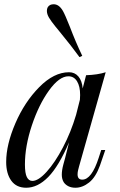

<svg xmlns="http://www.w3.org/2000/svg" viewBox="-20 -867 563 901"><path d="M455 -163H474L449 -90Q429 -35 398 -10.5Q367 14 334 14Q315 14 301 7Q287 0 279 -12Q270 -27 270 -47Q270 -68 277 -94Q284 -120 286 -127L304 -199Q256 -87 206.5 -36.5Q157 14 103 14Q57 14 33 -19Q9 -52 9 -107Q9 -188 52 -288Q95 -388 164 -458Q233 -528 304 -528Q331 -528 348 -508Q365 -488 368 -452L384 -514Q439 -516 476 -528L351 -86Q350 -82 347 -70.5Q344 -59 344 -49Q344 -24 366 -24Q410 -24 443 -126ZM337 -328 355 -399Q356 -407 356 -421Q356 -462 341.5 -485.5Q327 -509 301 -509Q258 -509 210 -442.5Q162 -376 129.5 -278.5Q97 -181 97 -95Q97 -54 106 -36Q115 -18 132 -18Q160 -18 199 -61Q238 -104 275.5 -175.5Q313 -247 337 -328ZM261 -717Q256 -723 238.5 -744.5Q221 -766 210 -784Q200 -801 200 -816Q200 -836 216 -844Q223 -847 232 -847Q257 -847 275 -816Q285 -799 308 -741Q334 -672 366 -605L353 -599Q316 -650 261 -717Z"/></svg>

Font: Playfair Display
Style: Italic
Weight: 400
Italic angle: -14°
Designer: Claus Eggers Sørensen
Foundry: Claus Eggers Sørensen
Version: Version 1.200; ttfautohint (v1.6)